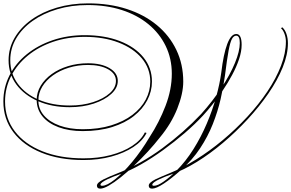

<svg xmlns="http://www.w3.org/2000/svg" viewBox="-49 -941 1731 1141"><path d="M1028 68Q970 120 924.5 150Q879 180 855 180Q835 180 835 162Q835 153 845.5 143.5Q856 134 874 125Q892 116 913 107.5Q934 99 955 90Q1034 58 1116 7Q1198 -44 1275.5 -109Q1353 -174 1421 -247.5Q1489 -321 1540.5 -398Q1592 -475 1621 -550.5Q1650 -626 1650 -694Q1650 -718 1641.5 -740.5Q1633 -763 1621 -773L1628 -779Q1644 -766 1653 -740Q1662 -714 1662 -684Q1662 -617 1631 -540.5Q1600 -464 1546 -385.5Q1492 -307 1422.5 -232Q1353 -157 1276 -92Q1199 -27 1121 21Q1043 69 973 94Q955 100 935 108Q915 116 897 124.5Q879 133 867.5 141.5Q856 150 856 157Q856 163 866 163Q888 163 923.5 138Q959 113 999 74Q1055 18 1100.5 -54.5Q1146 -127 1180 -207Q1214 -287 1235.5 -365Q1257 -443 1266 -510Q1279 -620 1301.5 -679.5Q1324 -739 1355 -739Q1387 -739 1387 -675Q1387 -635 1371.5 -589Q1356 -543 1330.5 -495.5Q1305 -448 1274.5 -403Q1244 -358 1213.5 -320Q1183 -282 1159 -256Q1111 -204 1049.5 -151Q988 -98 921 -49.5Q854 -1 788 36.5Q722 74 665 94Q647 100 627 108Q607 116 589 124.5Q571 133 559.5 141.5Q548 150 548 157Q548 163 558 163Q586 163 633.5 125.5Q681 88 736 22Q791 -44 841 -128Q897 -214 934.5 -311.5Q972 -409 972 -503Q972 -593 935.5 -668Q899 -743 832.5 -797.5Q766 -852 674.5 -881.5Q583 -911 472 -911Q375 -911 291 -886Q207 -861 144.5 -816.5Q82 -772 47 -712.5Q12 -653 12 -583Q12 -504 57 -443Q102 -382 182 -348Q262 -314 366 -314Q442 -314 504 -334Q566 -354 603 -387Q640 -420 640 -460Q640 -503 594 -529Q548 -555 474 -555Q413 -555 359.5 -538.5Q306 -522 265.5 -493Q225 -464 202 -426Q179 -388 179 -344Q179 -293 212.5 -254.5Q246 -216 305.5 -194.5Q365 -173 443 -173Q537 -173 611.5 -196Q686 -219 738 -258.5Q790 -298 817 -349Q844 -400 844 -456Q844 -534 794 -594Q744 -654 656 -688Q568 -722 454 -722Q354 -722 268 -693Q182 -664 117.5 -611.5Q53 -559 17 -489Q-19 -419 -19 -338Q-19 -236 39.5 -160Q98 -84 203 -42Q308 0 447 0Q535 0 609 -19.5Q683 -39 736 -73.5Q789 -108 812 -154L822 -151Q798 -103 743 -67Q688 -31 612 -10.5Q536 10 447 10Q305 10 197.5 -33.5Q90 -77 30.5 -155.5Q-29 -234 -29 -338Q-29 -421 7.5 -493Q44 -565 110 -618.5Q176 -672 264 -702Q352 -732 454 -732Q573 -732 663 -697Q753 -662 803.5 -600Q854 -538 854 -456Q854 -399 826.5 -346Q799 -293 746.5 -251.5Q694 -210 617.5 -186Q541 -162 443 -162Q361 -162 299 -185Q237 -208 203 -250Q169 -292 169 -347Q169 -392 193 -431.5Q217 -471 258.5 -501Q300 -531 355.5 -548Q411 -565 474 -565Q553 -565 602 -536Q651 -507 651 -460Q651 -418 612 -382.5Q573 -347 508.5 -325.5Q444 -304 365 -304Q259 -304 177 -340Q95 -376 48.5 -438.5Q2 -501 2 -583Q2 -655 38 -716.5Q74 -778 138 -824Q202 -870 288.5 -895.5Q375 -921 475 -921Q601 -921 704.5 -887.5Q808 -854 883 -792Q958 -730 999 -644.5Q1040 -559 1040 -456Q1040 -385 1004.5 -295.5Q969 -206 901 -124Q869 -83 829.5 -40Q790 3 748.5 42.5Q707 82 668 113Q629 144 597.5 162Q566 180 547 180Q527 180 527 162Q527 153 537.5 143.5Q548 134 566 125Q584 116 605 107Q626 98 647 90Q788 34 915.5 -60Q1043 -154 1146 -263Q1215 -340 1267 -419Q1319 -498 1347.5 -567.5Q1376 -637 1376 -685Q1376 -729 1355 -729Q1340 -729 1329.5 -710Q1319 -691 1309.5 -640.5Q1300 -590 1288 -493Q1279 -426 1262 -352Q1245 -278 1215.5 -203.5Q1186 -129 1140 -59.5Q1094 10 1028 68Z"/></svg>

Font: Ballet
Style: Regular
Weight: 400
Designer: Maximiliano R. Sproviero
Foundry: Omnibus-Type
Version: Version 1.100